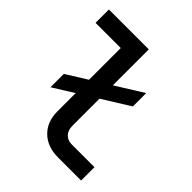

<svg xmlns="http://www.w3.org/2000/svg" viewBox="-199 -864 997 997"><g transform="rotate(45 300.0 -365.0)"><path d="M100 -230V-328L214 -399V-632H29V-730H322V-466L473 -560V-462L322 -368V-169Q322 -136 340 -117Q358 -98 389 -98H555V0H385Q307 0 260.5 -45.5Q214 -91 214 -167V-301Z"/></g></svg>

Font: JetBrains Mono NL SemiBold
Style: Regular
Weight: 600
Designer: Philipp Nurullin, Konstantin Bulenkov
Foundry: JetBrains
Version: Version 2.304; ttfautohint (v1.8.4.7-5d5b)